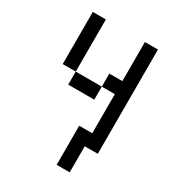

<svg xmlns="http://www.w3.org/2000/svg" viewBox="-212 -852 1060 1160"><g transform="rotate(30 318.0 -272.5)"><path d="M454.5 -727.3V-454.5H363.6V-363.6H454.5V-90.9H363.6V181.8H454.5V0H545.5V-727.3ZM90.9 -727.3V-363.6H181.8V-727.3ZM363.6 -363.6H181.8V-272.7H363.6Z"/></g></svg>

Font: Departure Mono
Style: Regular
Weight: 400
Monospace: yes
Designer: Helena Zhang
Version: Version 1.500;Glyphs 3.3.1 (3343)